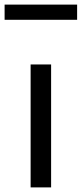

<svg xmlns="http://www.w3.org/2000/svg" viewBox="-33 -814 355 834"><path d="M0 0ZM100 -534H189V0H100ZM-13 -794H302V-728H-13Z"/></svg>

Font: Martel Sans
Style: Regular
Weight: 400
Designer: Dan Reynolds and Mathieu Réguer
Foundry: Dan Reynolds and Mathieu Réguer
Version: Version 1.002; ttfautohint (v1.1) -l 5 -r 5 -G 72 -x 0 -D la